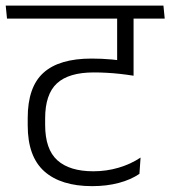

<svg xmlns="http://www.w3.org/2000/svg" viewBox="-35 -650 596 672"><path d="M317.5 -585H531L526 -630.5H313ZM432 -600.5H375.5V-481H432ZM-10.5 -585H541.5L537 -630.5H-15ZM375 -405 432.5 -386V-602H375ZM453 -41.5 457 -98.5Q422.5 -75.5 380 -63Q337.5 -50.5 292 -50.5Q208.5 -50.5 165.8 -89Q123 -127.5 123 -213V-235.5Q123 -320 164.2 -358.2Q205.5 -396.5 293.5 -396.5Q316.5 -396.5 339 -395.2Q361.5 -394 384.2 -391.5Q407 -389 432.5 -385V-431.5Q392.5 -438.5 356.8 -441.8Q321 -445 285.5 -445Q172 -445 117 -395.2Q62 -345.5 62 -237V-211Q62 -102 120.2 -50.2Q178.5 1.5 287.5 1.5Q338.5 1.5 380.8 -9.8Q423 -21 453 -41.5Z"/></svg>

Font: Anek Devanagari Light
Style: Regular
Weight: 300
Designer: Kailash Malviya (Devanagari) & Yesha Goshar (Latin)
Foundry: Ek Type
Version: Version 1.003